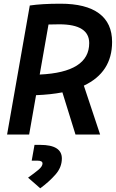

<svg xmlns="http://www.w3.org/2000/svg" viewBox="-20 -723 626 1032"><path d="M18.1 0 140.1 -693.4Q204.6 -703.1 305.2 -703.1Q441.9 -703.1 512.2 -651.1Q582.5 -599.1 582.5 -497.6Q582.5 -334 430.7 -262.7L518.1 0H385.7L315.4 -226.6Q252 -214.4 173.8 -211.4L136.7 0ZM193.4 -322.3Q459.5 -334.5 459.5 -491.2Q459.5 -592.3 298.8 -592.3Q268.6 -592.3 240.7 -591.3ZM196.3 289.1 130.9 231.9Q166 207 187.3 189Q208.5 170.9 208.5 155.8Q208.5 140.6 182.1 140.6H150.4L165.5 55.7H196.3Q312.5 55.7 312.5 128.9Q312.5 176.3 278.1 215.3Q243.7 254.4 196.3 289.1Z"/></svg>

Font: Cascadia Code NF SemiBold
Style: Italic
Weight: 600
Italic angle: -10°
Monospace: yes
Designer: Aaron Bell
Foundry: Saja Typeworks
Version: Version 2404.023; ttfautohint (v1.8.4)